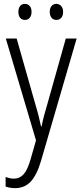

<svg xmlns="http://www.w3.org/2000/svg" viewBox="-20 -731 421 992"><path d="M10 -532H66L163 -191Q175 -151 181 -126Q187 -101 192 -78H195Q200 -105 207.5 -133Q215 -161 224 -191L320 -532H376L192 100Q170 174 138.5 207.5Q107 241 58 241Q45 241 33 239Q21 237 9 233V183Q19 187 30 189.5Q41 192 52 192Q81 192 101.5 170Q122 148 138 92L166 -6ZM75 -670Q75 -689 84 -700Q93 -711 109 -711Q124 -711 133.5 -700Q143 -689 143 -670Q143 -650 133.5 -639Q124 -628 109 -628Q93 -628 84 -639Q75 -650 75 -670ZM237 -670Q237 -689 246.5 -700Q256 -711 271 -711Q286 -711 296 -700Q306 -689 306 -670Q306 -650 296.5 -639Q287 -628 271 -628Q256 -628 246.5 -639Q237 -650 237 -670Z"/></svg>

Font: Noto Sans Georgian Condensed Light
Style: Regular
Weight: 300
Width: 3
Designer: Monotype Design Team, Akaki Razmadze
Foundry: Google LLC
Version: Version 2.005; ttfautohint (v1.8.4.7-5d5b)